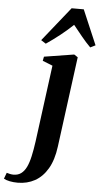

<svg xmlns="http://www.w3.org/2000/svg" viewBox="-193 -848 608 1143"><g transform="rotate(5 111.0 -277.0)"><path d="M177.5 20Q167 100.5 136.5 152.5Q106 204.5 60.2 229.8Q14.5 255 -42 255Q-68 255 -90.2 250.5Q-112.5 246 -125.5 238L-112 202Q-103.5 205 -92.2 207.2Q-81 209.5 -71.5 209.5Q-44.5 209.5 -25.8 195.8Q-7 182 5.8 155.8Q18.5 129.5 27.2 90.2Q36 51 43 0L103.5 -457L43.5 -481L48.5 -506L227 -534.5L249 -520ZM52.5 -584 23.5 -602.5 187.5 -807.5H260L348.5 -600L318 -585Q290.5 -612.5 263.8 -645.2Q237 -678 211 -710.5Q177.5 -678.5 136.8 -646Q96 -613.5 52.5 -584Z"/></g></svg>

Font: Merriweather 96pt
Style: Bold Italic
Weight: 700
Italic angle: -7.8°
Version: Version 2.101